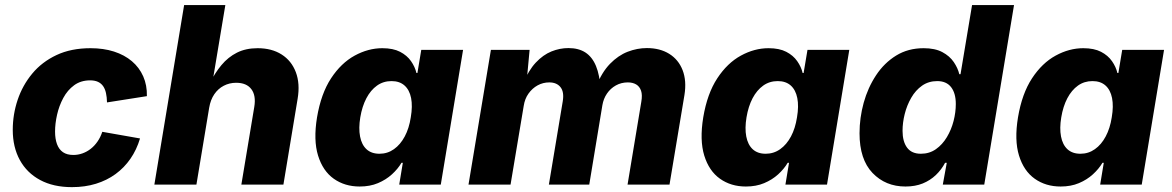

<svg xmlns="http://www.w3.org/2000/svg" viewBox="-20 -748 4748 778"><path d="M271.5 10.3Q196.3 10.3 142.6 -18.6Q88.9 -47.4 60.3 -99.6Q31.7 -151.9 31.7 -221.7Q31.7 -284.2 51.5 -343.3Q71.3 -402.3 110.6 -449.7Q149.9 -497.1 209 -524.9Q268.1 -552.7 346.7 -552.7Q399.4 -552.7 441.9 -539.1Q484.4 -525.4 514.4 -500Q544.4 -474.6 560.3 -438.7Q576.2 -402.8 575.2 -358.4L413.6 -333Q413.1 -354.5 409.4 -371.1Q405.8 -387.7 397.7 -399.2Q389.6 -410.6 376.7 -416.5Q363.8 -422.4 345.2 -422.4Q307.6 -422.4 280.5 -402.6Q253.4 -382.8 236.3 -350.8Q219.2 -318.8 211.2 -283Q203.1 -247.1 203.1 -214.8Q203.1 -185.5 210.9 -164.1Q218.8 -142.6 235.1 -131.3Q251.5 -120.1 277.3 -120.1Q296.4 -120.1 314.2 -126.5Q332 -132.8 347.4 -144.8Q362.8 -156.7 375 -174.3Q387.2 -191.9 394.5 -213.9L547.4 -187Q533.7 -141.1 508.5 -104.7Q483.4 -68.4 448.2 -42.7Q413.1 -17.1 368.7 -3.4Q324.2 10.3 271.5 10.3Z M827.6 -311.5 775.9 0H605.5L726.1 -727.5H893.1L839.8 -408.2H829.1Q850.1 -451.7 877.2 -484.1Q904.3 -516.6 940.2 -534.7Q976.1 -552.7 1023.9 -552.7Q1081.1 -552.7 1121.1 -527.3Q1161.1 -502 1178.7 -455.6Q1196.3 -409.2 1186 -347.7L1128.4 0H958L1010.3 -314.5Q1018.1 -360.8 998.5 -386.7Q979 -412.6 937 -412.6Q909.7 -412.6 886.7 -400.6Q863.8 -388.7 848.4 -366.2Q833 -343.8 827.6 -311.5Z M1437.5 7.8Q1377 7.8 1332.5 -23.7Q1288.1 -55.2 1268.8 -117.7Q1249.5 -180.2 1264.6 -272.5Q1280.8 -368.7 1321.5 -430.7Q1362.3 -492.7 1417.2 -522.7Q1472.2 -552.7 1529.3 -552.7Q1572.8 -552.7 1601.1 -538.1Q1629.4 -523.4 1645.5 -500.2Q1661.6 -477.1 1667.5 -452.1H1671.4L1687 -545.9H1856.4L1766.1 0H1597.7L1612.3 -88.4H1606.9Q1592.3 -63.5 1568.1 -41.5Q1543.9 -19.5 1511.5 -5.9Q1479 7.8 1437.5 7.8ZM1517.6 -125Q1550.3 -125 1576.4 -143.6Q1602.5 -162.1 1620.1 -195.1Q1637.7 -228 1644.5 -272.5Q1652.3 -317.9 1645.8 -350.8Q1639.2 -383.8 1619.1 -401.6Q1599.1 -419.4 1566.4 -419.4Q1533.2 -419.4 1507.6 -401.1Q1481.9 -382.8 1464.6 -349.9Q1447.3 -316.9 1439.9 -272.5Q1432.6 -228.5 1439 -195.1Q1445.3 -161.6 1465.1 -143.3Q1484.9 -125 1517.6 -125Z M1878.4 0 1969.2 -545.9H2126L2112.8 -404.3L2100.1 -410.2Q2121.6 -462.9 2151.1 -494.4Q2180.7 -525.9 2214.6 -539.6Q2248.5 -553.2 2283.2 -553.2Q2324.7 -553.2 2352.3 -535.2Q2379.9 -517.1 2395 -480.5Q2410.2 -443.8 2413.6 -386.7L2396 -397.9Q2418.5 -455.1 2451.7 -489.3Q2484.9 -523.4 2523.4 -538.3Q2562 -553.2 2601.1 -553.2Q2654.3 -553.2 2691.9 -529.8Q2729.5 -506.3 2746.1 -463.4Q2762.7 -420.4 2753.4 -362.8L2692.9 0H2522.9L2578.6 -335.4Q2583.5 -363.3 2577.6 -380.4Q2571.8 -397.5 2557.9 -405.8Q2543.9 -414.1 2523.9 -414.1Q2497.6 -414.1 2475.6 -401.9Q2453.6 -389.6 2439.5 -368.9Q2425.3 -348.1 2420.9 -321.8L2367.7 0H2204.1L2260.3 -337.4Q2266.6 -375.5 2251.2 -394.8Q2235.8 -414.1 2205.6 -414.1Q2180.2 -414.1 2158.4 -402.1Q2136.7 -390.1 2121.6 -368.9Q2106.4 -347.7 2102.1 -318.8L2048.8 0Z M3002.4 7.8Q2941.9 7.8 2897.5 -23.7Q2853 -55.2 2833.7 -117.7Q2814.5 -180.2 2829.6 -272.5Q2845.7 -368.7 2886.5 -430.7Q2927.2 -492.7 2982.2 -522.7Q3037.1 -552.7 3094.2 -552.7Q3137.7 -552.7 3166 -538.1Q3194.3 -523.4 3210.4 -500.2Q3226.6 -477.1 3232.4 -452.1H3236.3L3252 -545.9H3421.4L3331.1 0H3162.6L3177.2 -88.4H3171.9Q3157.2 -63.5 3133.1 -41.5Q3108.9 -19.5 3076.4 -5.9Q3043.9 7.8 3002.4 7.8ZM3082.5 -125Q3115.2 -125 3141.4 -143.6Q3167.5 -162.1 3185.1 -195.1Q3202.6 -228 3209.5 -272.5Q3217.3 -317.9 3210.7 -350.8Q3204.1 -383.8 3184.1 -401.6Q3164.1 -419.4 3131.3 -419.4Q3098.1 -419.4 3072.5 -401.1Q3046.9 -382.8 3029.5 -349.9Q3012.2 -316.9 3004.9 -272.5Q2997.6 -228.5 3003.9 -195.1Q3010.3 -161.6 3030 -143.3Q3049.8 -125 3082.5 -125Z M3648.9 7.8Q3568.4 7.8 3515.6 -47.1Q3462.9 -102.1 3462.9 -208Q3462.9 -270.5 3479.7 -331.5Q3496.6 -392.6 3529.8 -442.9Q3563 -493.2 3611.3 -522.9Q3659.7 -552.7 3722.7 -552.7Q3768.6 -552.7 3798.3 -536.9Q3828.1 -521 3844.7 -496.6Q3861.3 -472.2 3867.2 -447.3H3872.1L3918.9 -727.5H4088.9L3968.3 0H3800.3L3816.4 -88.4H3809.6Q3794.9 -60.5 3772.2 -38.8Q3749.5 -17.1 3719 -4.6Q3688.5 7.8 3648.9 7.8ZM3711.4 -125Q3746.1 -125 3772.5 -143.6Q3798.8 -162.1 3816.9 -192.4Q3835 -222.7 3844 -257.8Q3853 -293 3853 -326.7Q3853 -370.1 3834 -394.8Q3814.9 -419.4 3777.8 -419.4Q3742.7 -419.4 3716.3 -400.9Q3689.9 -382.3 3672.4 -351.8Q3654.8 -321.3 3646 -286.1Q3637.2 -251 3637.2 -217.8Q3637.2 -174.8 3655.5 -149.9Q3673.8 -125 3711.4 -125Z M4277.8 7.8Q4217.3 7.8 4172.9 -23.7Q4128.4 -55.2 4109.1 -117.7Q4089.8 -180.2 4105 -272.5Q4121.1 -368.7 4161.9 -430.7Q4202.6 -492.7 4257.6 -522.7Q4312.5 -552.7 4369.6 -552.7Q4413.1 -552.7 4441.4 -538.1Q4469.7 -523.4 4485.8 -500.2Q4502 -477.1 4507.8 -452.1H4511.7L4527.3 -545.9H4696.8L4606.4 0H4438L4452.6 -88.4H4447.3Q4432.6 -63.5 4408.4 -41.5Q4384.3 -19.5 4351.8 -5.9Q4319.3 7.8 4277.8 7.8ZM4357.9 -125Q4390.6 -125 4416.7 -143.6Q4442.9 -162.1 4460.4 -195.1Q4478 -228 4484.9 -272.5Q4492.7 -317.9 4486.1 -350.8Q4479.5 -383.8 4459.5 -401.6Q4439.5 -419.4 4406.7 -419.4Q4373.5 -419.4 4347.9 -401.1Q4322.3 -382.8 4304.9 -349.9Q4287.6 -316.9 4280.3 -272.5Q4272.9 -228.5 4279.3 -195.1Q4285.6 -161.6 4305.4 -143.3Q4325.2 -125 4357.9 -125Z"/></svg>

Font: Inter ExtraBold
Style: Italic
Weight: 800
Italic angle: -9.3988°
Designer: Rasmus Andersson
Foundry: rsms
Version: Version 4.001;git-66647c0bb